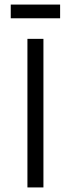

<svg xmlns="http://www.w3.org/2000/svg" viewBox="-20 -820 310 840"><path d="M170 0H100V-650H170ZM27 -740V-800H243V-740Z"/></svg>

Font: Unica One
Style: Regular
Weight: 400
Designer: Eduardo Rodriguez Tunni
Foundry: Eduardo Rodriguez Tunni
Version: Version 1.001